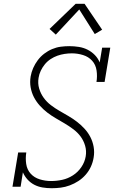

<svg xmlns="http://www.w3.org/2000/svg" viewBox="-20 -987 640 1015"><path d="M253 8Q253 8 253 8Q253 8 253 8Q228 8 204.5 4Q181 0 161 -10.5Q141 -21 125.5 -38Q110 -55 101 -76L89 0H46L76 -181H119Q114 -151 118.5 -120.5Q123 -90 142 -69Q161 -48 190 -39Q219 -30 250 -30Q280 -30 309.5 -36.5Q339 -43 365.5 -60Q392 -77 410 -103.5Q428 -130 433 -160Q438 -189 430 -216.5Q422 -244 406 -265.5Q390 -287 368 -303.5Q346 -320 322.5 -334Q299 -348 275.5 -361.5Q252 -375 230.5 -391.5Q209 -408 190.5 -428.5Q172 -449 159.5 -473Q147 -497 142 -525Q137 -553 142 -583Q146 -606 155.5 -627.5Q165 -649 179.5 -668.5Q194 -688 213.5 -703Q233 -718 255.5 -727.5Q278 -737 301 -740Q324 -743 346 -743Q372 -743 397 -739Q422 -735 443.5 -724Q465 -713 481.5 -696Q498 -679 507 -657L520 -735H563L533 -554H490Q495 -584 490.5 -614.5Q486 -645 467 -666Q448 -687 419 -696Q390 -705 360 -705Q341 -705 321.5 -702Q302 -699 283.5 -692.5Q265 -686 247.5 -674.5Q230 -663 217 -647Q204 -631 195.5 -613Q187 -595 184 -576Q179 -546 187 -519Q195 -492 211 -470Q227 -448 248.5 -431.5Q270 -415 293.5 -401.5Q317 -388 341 -374Q365 -360 386.5 -343.5Q408 -327 426.5 -307Q445 -287 457.5 -263Q470 -239 475 -211Q480 -183 475 -154Q471 -129 460.5 -106Q450 -83 433 -63.5Q416 -44 394.5 -30Q373 -16 349 -7Q325 2 301 5Q277 8 253 8ZM275 -804 242 -834 380 -967H427L520 -830L481 -807L399 -937Z"/></svg>

Font: Iosevka Slab XLtExObl
Style: Regular
Weight: 200
Width: 7
Italic angle: -9°
Monospace: yes
Designer: Belleve Invis
Foundry: Belleve Invis
Version: Version 11.1.1; ttfautohint (v1.8.3)